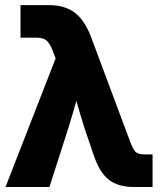

<svg xmlns="http://www.w3.org/2000/svg" viewBox="-20 -748 644 768"><path d="M2 0 202.6 -514.6 190.4 -545.9Q179.7 -574.2 166.3 -585.7Q152.8 -597.2 127.9 -597.2H62V-727.5H175.3Q239.7 -727.5 279.8 -696.8Q319.8 -666 345.7 -596.2L500.5 -181.6Q510.7 -153.8 521 -142.1Q531.2 -130.4 557.6 -130.4H590.3V0H516.1Q451.2 0 413.8 -30.3Q376.5 -60.5 353.5 -131.3L317.4 -237.3Q309.1 -264.2 301 -291Q293 -317.9 285.6 -344.7Q277.8 -317.9 270 -291Q262.2 -264.2 253.9 -237.3L177.7 0Z"/></svg>

Font: Inter Display ExtraBold
Style: Regular
Weight: 800
Designer: Rasmus Andersson
Foundry: rsms
Version: Version 4.000;git-a52131595